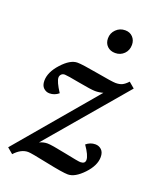

<svg xmlns="http://www.w3.org/2000/svg" viewBox="-130 -688 633 770"><g transform="rotate(20 186.5 -303.0)"><path d="M263.7 -514.6Q242.7 -514.6 229.7 -527.3Q216.8 -540 216.8 -560.5Q216.8 -583 232.7 -598.6Q248.5 -614.3 271.5 -614.3Q291.5 -614.3 304 -601.1Q316.4 -587.9 316.4 -568.4Q316.4 -544.9 301.3 -529.8Q286.1 -514.6 263.7 -514.6ZM352.5 -102.5Q352.5 -66.4 317.4 -29.3Q282.2 7.8 252 7.8Q230 7.8 157.7 -7.3Q85.4 -22.5 72.3 -22.5Q42 -22.5 14.6 7.8L-9.8 -12.7L274.4 -348.6Q258.3 -343.8 240.2 -343.8Q223.6 -343.8 168.9 -354Q114.3 -364.3 104.5 -364.3Q94.7 -364.3 89.4 -358.4Q84 -352.5 84 -344.7Q84 -327.6 110.4 -287.1Q93.3 -272.5 71.3 -272.5Q57.1 -272.5 46.1 -282.7Q35.2 -293 35.2 -313.5Q35.2 -350.1 70.1 -388.4Q105 -426.8 135.7 -426.8Q156.2 -426.8 224.1 -414.6Q292 -402.3 306.6 -402.3Q323.2 -402.3 334.2 -407.5Q345.2 -412.6 358.4 -426.8L382.8 -406.2L99.6 -73.2Q116.7 -81.1 133.8 -81.1Q150.9 -81.1 212.2 -68.4Q273.4 -55.7 282.2 -55.7Q302.7 -55.7 302.7 -72.3Q302.7 -91.3 276.4 -128.9Q293.5 -143.6 315.4 -143.6Q330.6 -143.6 341.6 -133.3Q352.5 -123 352.5 -102.5Z"/></g></svg>

Font: Crimson Pro
Style: Italic
Weight: 400
Italic angle: -12°
Designer: Jacques Le Bailly
Foundry: Baron von Fonthausen
Version: Version 1.003